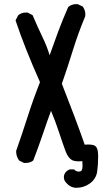

<svg xmlns="http://www.w3.org/2000/svg" viewBox="-20 -774 540 935"><path d="M281.2 -366.2Q348.6 -195.3 392.6 -69.3Q399.4 -70.3 405.3 -70.3Q432.6 -70.3 441.4 -64.5Q458 -55.7 458 -13.7Q458 28.3 453.1 62.5Q447.3 97.7 418 119.1Q388.7 140.6 350.6 140.6Q321.3 139.6 299.8 113.3Q291 102.5 291 88.9Q291 73.2 302.7 61.5Q308.6 55.7 319.3 50.8H340.8L343.8 53.7Q351.6 61.5 363.3 61.5Q372.1 61.5 375.5 58.1Q378.9 54.7 380.4 48.8Q381.8 43 381.8 32.7Q381.8 22.5 380.9 10.7Q371.1 11.7 363.3 11.7Q343.8 11.7 331.1 5.9Q311.5 -4.9 299.3 -37.6Q287.1 -70.3 268.1 -127.9Q249 -185.5 228.5 -234.4Q209 -181.6 189 -122.1Q168.9 -62.5 142.6 5.9L141.6 7.8Q127 19.5 105.5 19.5Q102.5 19.5 96.7 19.5L73.2 7.8Q58.6 -12.7 58.6 -37.1V-39.1Q88.9 -125 115.7 -209Q142.6 -293 174.8 -374Q100.6 -540 55.7 -674.8L68.4 -699.2Q84 -712.9 105.5 -712.9Q108.4 -712.9 114.3 -712.9L138.7 -700.2Q163.1 -642.6 186 -595.2Q209 -547.9 221.7 -504.9Q240.2 -557.6 261.7 -615.7Q283.2 -673.8 311.5 -738.3L312.5 -740.2Q329.1 -753.9 350.6 -753.9Q358.4 -753.9 360.4 -752.9L382.8 -742.2Q390.6 -731.4 393.1 -721.7Q395.5 -711.9 395.5 -706.1Q395.5 -696.3 394.5 -693.4Q361.3 -614.3 335.4 -530.8Q309.6 -447.3 281.2 -366.2Z"/></svg>

Font: JasonHandwriting2
Style: SemiBold
Weight: 600
Version: Version 1.04.7